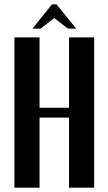

<svg xmlns="http://www.w3.org/2000/svg" viewBox="-20 -873 504 893"><path d="M164 -699V-372H301V-699H418V0H301V-326H164V0H47V-699ZM222 -853H243L334 -740H296L232 -789L169 -740H131Z"/></svg>

Font: Moniqa ExtBd Paragraph
Style: Regular
Weight: 800
Designer: Rajesh Rajput
Foundry: Rajesh Rajput
Version: Version 1.000